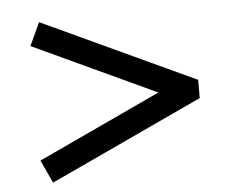

<svg xmlns="http://www.w3.org/2000/svg" viewBox="-43 -717 750 614"><g transform="rotate(-5 332.0 -409.5)"><path d="M69.3 -225.6 463.9 -409.7Q463.9 -409.7 69.3 -593.3L103.5 -667L594.2 -439V-380.4L103.5 -151.9Z"/></g></svg>

Font: Metamorphous
Style: Regular
Weight: 400
Designer: James Grieshaber
Foundry: James Grieshaber
Version: Version 1.001